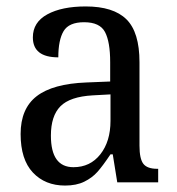

<svg xmlns="http://www.w3.org/2000/svg" viewBox="-20 -566 549 596"><path d="M44 -150Q44 -229 94 -267.5Q144 -306 248 -310L322 -313V-373Q322 -436 306 -466.5Q290 -497 241 -497Q194 -497 177.5 -469.5Q161 -442 161 -388Q82 -388 82 -450Q82 -497 127 -521.5Q172 -546 246 -546Q332 -546 372.5 -506Q413 -466 413 -373V-114Q413 -73 425 -57.5Q437 -42 468 -42H471V0H344L330 -87H323Q299 -51 282.5 -32.5Q266 -14 241.5 -2Q217 10 182 10Q120 10 82 -30.5Q44 -71 44 -150ZM323 -191V-273L268 -270Q197 -266 167.5 -236Q138 -206 138 -145Q138 -47 208 -47Q260 -47 291.5 -87Q323 -127 323 -191Z"/></svg>

Font: Noto Serif Narrow
Style: Regular
Weight: 400
Width: 4
Designer: Monotype Design Team
Foundry: Monotype Imaging Inc.
Version: Version 1.001